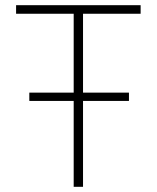

<svg xmlns="http://www.w3.org/2000/svg" viewBox="-20 -720 604 740"><path d="M300 -667V-363H477V-331H300V0H264V-331H93V-363H264V-667H42V-700H522V-667Z"/></svg>

Font: Bai Jamjuree ExtraLight
Style: Regular
Weight: 275
Designer: Katatrad Aksorn Co.,Ltd.
Foundry: Cadson Demak Co.,Ltd.
Version: Version 1.000; ttfautohint (v1.6)